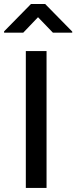

<svg xmlns="http://www.w3.org/2000/svg" viewBox="-46 -925 375 945"><path d="M81.1 0H183.1V-673.8H81.1ZM309.6 -769.5 176.3 -905.3H106.4L-25.9 -770.5V-764.2H68.4L141.1 -840.3L214.4 -764.2H309.6Z"/></svg>

Font: FAU Chimera Medium
Style: Regular
Weight: 500
Version: Version 1.002;hotconv 1.0.117;makeotfexe 2.5.65602